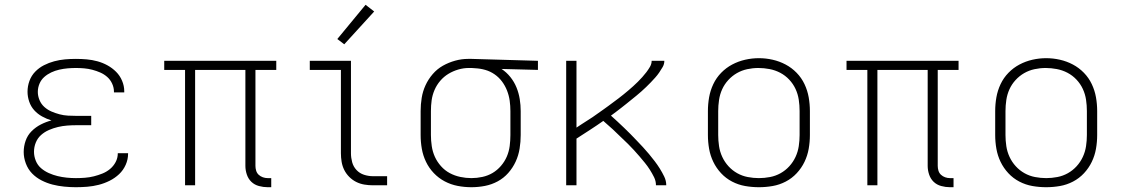

<svg xmlns="http://www.w3.org/2000/svg" viewBox="-20 -774 4690 802"><path d="M297 8Q273 8 248 5.5Q223 3 199.5 -3Q176 -9 153.5 -20.5Q131 -32 114 -49.5Q97 -67 88 -91Q79 -115 79 -139Q79 -163 87 -186Q95 -209 112 -226Q129 -243 150.5 -254Q172 -265 195 -271Q175 -277 156 -287.5Q137 -298 123 -313.5Q109 -329 102 -349.5Q95 -370 95 -391Q95 -414 103 -436Q111 -458 127 -474.5Q143 -491 163.5 -501.5Q184 -512 206.5 -518Q229 -524 251.5 -526Q274 -528 297 -528Q320 -528 342.5 -526Q365 -524 387 -518Q409 -512 429 -501Q449 -490 465 -474Q481 -458 490 -436.5Q499 -415 499 -393Q499 -392 499 -390.5Q499 -389 499 -388H456Q456 -389 456 -389.5Q456 -390 456 -391Q456 -408 448.5 -424.5Q441 -441 428 -452.5Q415 -464 399 -471Q383 -478 366 -482.5Q349 -487 331.5 -488.5Q314 -490 297 -490Q280 -490 262.5 -488.5Q245 -487 227.5 -483Q210 -479 194 -471.5Q178 -464 165 -452.5Q152 -441 145 -424.5Q138 -408 138 -390Q138 -373 145 -356Q152 -339 165.5 -327Q179 -315 195.5 -308Q212 -301 229 -296.5Q246 -292 264 -291Q282 -290 300 -290H361V-251H300Q280 -251 260.5 -249.5Q241 -248 222 -243.5Q203 -239 184.5 -231Q166 -223 151.5 -210Q137 -197 129.5 -178.5Q122 -160 122 -140Q122 -121 129.5 -102.5Q137 -84 151.5 -71.5Q166 -59 184 -51Q202 -43 220.5 -38.5Q239 -34 258.5 -32Q278 -30 297 -30Q316 -30 335 -31.5Q354 -33 372 -37.5Q390 -42 407.5 -49Q425 -56 439.5 -68Q454 -80 463 -97Q472 -114 472 -133Q472 -133 472 -133.5Q472 -134 472 -134H515Q515 -134 515 -133.5Q515 -133 515 -132Q515 -108 505 -85.5Q495 -63 477.5 -46.5Q460 -30 438 -19Q416 -8 392.5 -2Q369 4 345 6Q321 8 297 8Z M1098 8Q1080 8 1061.5 3Q1043 -2 1030 -14.5Q1017 -27 1011 -45Q1005 -63 1005 -81V-482H795V0H753V-482H666V-520H1134V-482H1047V-81Q1047 -71 1050 -61Q1053 -51 1060.5 -44Q1068 -37 1078 -33.5Q1088 -30 1098 -30H1113V8Z M1538 0Q1520 0 1502 -3Q1484 -6 1468 -14Q1452 -22 1439 -35Q1426 -48 1418 -64Q1410 -80 1407 -98Q1404 -116 1404 -134V-482H1274V-520H1446V-134Q1446 -115 1451 -96.5Q1456 -78 1469 -64Q1482 -50 1500.5 -44Q1519 -38 1538 -38H1597V0ZM1418 -589 1389 -611 1507 -754 1543 -726Z M1949 8Q1920 8 1891.5 2.5Q1863 -3 1837.5 -16.5Q1812 -30 1792 -51Q1772 -72 1759.5 -98Q1747 -124 1742 -152.5Q1737 -181 1737 -210V-310Q1737 -338 1741.5 -365.5Q1746 -393 1757.5 -418Q1769 -443 1787.5 -464.5Q1806 -486 1830 -499.5Q1854 -513 1881 -520.5Q1908 -528 1935 -528Q1939 -528 1942.5 -528Q1946 -528 1950 -528L2227 -520V-482L2075 -486Q2096 -472 2112 -452Q2128 -432 2137.5 -408.5Q2147 -385 2151 -360Q2155 -335 2155 -310V-210Q2155 -182 2150.5 -153.5Q2146 -125 2134 -99Q2122 -73 2103 -51.5Q2084 -30 2059 -16.5Q2034 -3 2006 2.5Q1978 8 1949 8ZM1949 -30Q1972 -30 1995 -35Q2018 -40 2037.5 -51.5Q2057 -63 2072.5 -81Q2088 -99 2097 -120Q2106 -141 2109 -164Q2112 -187 2112 -210V-310Q2112 -332 2109 -353.5Q2106 -375 2098 -395.5Q2090 -416 2077 -433.5Q2064 -451 2046 -463.5Q2028 -476 2007 -482Q1986 -488 1964 -489L1950 -490Q1947 -490 1944 -490Q1941 -490 1938 -490Q1916 -490 1894 -483.5Q1872 -477 1853 -465.5Q1834 -454 1819 -436.5Q1804 -419 1795 -398Q1786 -377 1783 -355Q1780 -333 1780 -310V-210Q1780 -187 1783.5 -163.5Q1787 -140 1796.5 -119Q1806 -98 1822 -80Q1838 -62 1858.5 -51Q1879 -40 1902.5 -35Q1926 -30 1949 -30Z M2345 0V-520H2388V-241Q2399 -248 2410 -255.5Q2421 -263 2432.5 -270Q2444 -277 2455 -284.5Q2466 -292 2477 -300Q2488 -308 2499 -315.5Q2510 -323 2520.5 -331Q2531 -339 2542 -347Q2553 -355 2563.5 -363Q2574 -371 2584.5 -379.5Q2595 -388 2605 -396.5Q2615 -405 2625 -414Q2635 -423 2644.5 -432.5Q2654 -442 2663 -452Q2672 -462 2680 -472.5Q2688 -483 2695 -495Q2702 -507 2702 -520H2755Q2755 -506 2748 -494Q2741 -482 2733.5 -471Q2726 -460 2717 -450Q2708 -440 2698.5 -430Q2689 -420 2679 -410.5Q2669 -401 2659 -392Q2649 -383 2638.5 -374.5Q2628 -366 2617.5 -357.5Q2607 -349 2596.5 -340.5Q2586 -332 2575 -323.5Q2564 -315 2553.5 -307Q2543 -299 2532 -291Q2546 -279 2559.5 -266Q2573 -253 2587 -240Q2601 -227 2614 -213.5Q2627 -200 2640 -186.5Q2653 -173 2666 -159Q2679 -145 2691 -130.5Q2703 -116 2714.5 -101Q2726 -86 2736 -70Q2746 -54 2754.5 -36.5Q2763 -19 2763 0H2720Q2720 -18 2712 -34Q2704 -50 2694.5 -65Q2685 -80 2674 -93.5Q2663 -107 2651.5 -120.5Q2640 -134 2628 -147Q2616 -160 2603.5 -172.5Q2591 -185 2578 -197Q2565 -209 2552.5 -221.5Q2540 -234 2526.5 -245.5Q2513 -257 2500 -269Q2473 -250 2444.5 -231.5Q2416 -213 2388 -195V0Z M3150 8Q3121 8 3092.5 3Q3064 -2 3038 -15.5Q3012 -29 2992 -50.5Q2972 -72 2959.5 -98Q2947 -124 2942 -152.5Q2937 -181 2937 -210V-310Q2937 -339 2942 -367.5Q2947 -396 2959.5 -422.5Q2972 -449 2992.5 -470Q3013 -491 3038.5 -504.5Q3064 -518 3092.5 -524.5Q3121 -531 3150 -531Q3179 -531 3207.5 -524.5Q3236 -518 3261.5 -504.5Q3287 -491 3307.5 -470Q3328 -449 3340.5 -422.5Q3353 -396 3358 -367.5Q3363 -339 3363 -310V-210Q3363 -181 3358 -152.5Q3353 -124 3340.5 -98Q3328 -72 3308 -50.5Q3288 -29 3262 -15.5Q3236 -2 3207.5 3Q3179 8 3150 8ZM3150 -30Q3173 -30 3196.5 -34.5Q3220 -39 3240.5 -50.5Q3261 -62 3277 -79.5Q3293 -97 3303 -118.5Q3313 -140 3316.5 -163.5Q3320 -187 3320 -210V-310Q3320 -334 3316.5 -357.5Q3313 -381 3303 -402.5Q3293 -424 3276.5 -441.5Q3260 -459 3239 -470Q3218 -481 3194.5 -485.5Q3171 -490 3148 -490Q3124 -490 3101 -485Q3078 -480 3058 -468.5Q3038 -457 3022 -439.5Q3006 -422 2996.5 -401Q2987 -380 2983.5 -356.5Q2980 -333 2980 -310V-210Q2980 -187 2983.5 -163.5Q2987 -140 2997 -118.5Q3007 -97 3023 -79.5Q3039 -62 3059.5 -50.5Q3080 -39 3103.5 -34.5Q3127 -30 3150 -30Z M3948 8Q3930 8 3911.5 3Q3893 -2 3880 -14.5Q3867 -27 3861 -45Q3855 -63 3855 -81V-482H3645V0H3603V-482H3516V-520H3984V-482H3897V-81Q3897 -71 3900 -61Q3903 -51 3910.5 -44Q3918 -37 3928 -33.5Q3938 -30 3948 -30H3963V8Z M4350 8Q4321 8 4292.5 3Q4264 -2 4238 -15.5Q4212 -29 4192 -50.5Q4172 -72 4159.5 -98Q4147 -124 4142 -152.5Q4137 -181 4137 -210V-310Q4137 -339 4142 -367.5Q4147 -396 4159.5 -422.5Q4172 -449 4192.5 -470Q4213 -491 4238.5 -504.5Q4264 -518 4292.5 -524.5Q4321 -531 4350 -531Q4379 -531 4407.5 -524.5Q4436 -518 4461.5 -504.5Q4487 -491 4507.5 -470Q4528 -449 4540.5 -422.5Q4553 -396 4558 -367.5Q4563 -339 4563 -310V-210Q4563 -181 4558 -152.5Q4553 -124 4540.5 -98Q4528 -72 4508 -50.5Q4488 -29 4462 -15.5Q4436 -2 4407.5 3Q4379 8 4350 8ZM4350 -30Q4373 -30 4396.5 -34.5Q4420 -39 4440.5 -50.5Q4461 -62 4477 -79.5Q4493 -97 4503 -118.5Q4513 -140 4516.5 -163.5Q4520 -187 4520 -210V-310Q4520 -334 4516.5 -357.5Q4513 -381 4503 -402.5Q4493 -424 4476.5 -441.5Q4460 -459 4439 -470Q4418 -481 4394.5 -485.5Q4371 -490 4348 -490Q4324 -490 4301 -485Q4278 -480 4258 -468.5Q4238 -457 4222 -439.5Q4206 -422 4196.5 -401Q4187 -380 4183.5 -356.5Q4180 -333 4180 -310V-210Q4180 -187 4183.5 -163.5Q4187 -140 4197 -118.5Q4207 -97 4223 -79.5Q4239 -62 4259.5 -50.5Q4280 -39 4303.5 -34.5Q4327 -30 4350 -30Z"/></svg>

Font: Zed Sans Extralight Extended
Style: Regular
Weight: 200
Width: 7
Designer: Belleve Invis
Foundry: Belleve Invis
Version: Version 1.0.0; ttfautohint (v1.8.4)